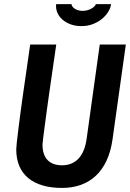

<svg xmlns="http://www.w3.org/2000/svg" viewBox="-20 -903 633 935"><path d="M377 -775.9Q347.2 -775.9 324.2 -784.4Q301.3 -793 285.4 -806.4Q269.5 -819.8 261.2 -837.2Q252.9 -854.5 252.9 -872.1Q252.9 -875 252.9 -877.4Q252.9 -879.9 253.9 -882.8H328.1Q328.6 -877.4 332.3 -871.8Q335.9 -866.2 343 -861.3Q350.1 -856.4 359.9 -853.3Q369.6 -850.1 381.8 -850.1Q394.5 -850.1 405.8 -853.3Q417 -856.4 425.5 -861.3Q434.1 -866.2 439.7 -871.8Q445.3 -877.4 446.8 -882.8H521Q518.6 -864.3 506.8 -845.2Q495.1 -826.2 476.3 -810.8Q457.5 -795.4 432.1 -785.6Q406.7 -775.9 377 -775.9ZM253.9 -686Q234.9 -557.1 220.2 -453.1Q213.9 -408.7 208 -365.5Q202.1 -322.3 197.5 -287.1Q192.9 -252 189.9 -228Q187 -204.1 187 -199.2Q187 -148.9 211.7 -123.5Q236.3 -98.1 282.2 -98.1Q332 -98.1 362.5 -130.9Q393.1 -163.6 401.9 -227.1L465.8 -686H592.8L527.8 -223.1Q519.5 -165 499 -121.1Q478.5 -77.1 447.3 -47.6Q416 -18.1 374.3 -2.9Q332.5 12.2 282.2 12.2Q229 12.2 187.5 0Q146 -12.2 117.4 -35.9Q88.9 -59.6 74 -94.7Q59.1 -129.9 59.1 -175.8Q59.1 -184.6 62 -211.2Q64.9 -237.8 69.6 -275.4Q74.2 -313 80.3 -358.2Q86.4 -403.3 92.8 -448.7Q107.9 -555.7 127 -686Z"/></svg>

Font: Archivo Narrow
Style: Bold Italic
Weight: 700
Italic angle: -8°
Designer: Hector Gatti
Foundry: Hector Gatti
Version: 1.002; ttfautohint (v0.8)